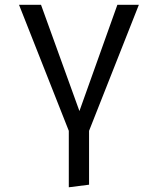

<svg xmlns="http://www.w3.org/2000/svg" viewBox="-20 -560 655 797"><path d="M349.7 206.7 265.6 217.4V-16.9L59 -540H150.3L309.7 -99L467.2 -540H556.4L349.7 -16.9Z"/></svg>

Font: Fira Code
Style: Regular
Weight: 400
Designer: Carrois Corporate, Edenspiekermann AG, Nikita Prokopov
Foundry: Carrois Corporate, Edenspiekermann AG, Nikita Prokopov
Version: Version 5.002